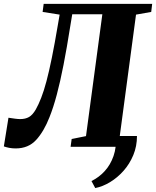

<svg xmlns="http://www.w3.org/2000/svg" viewBox="-44 -763 811 998"><path d="M668 -56Q668 -3 649 43Q630 89 598.2 124.8Q566.5 160.5 528 183.8Q489.5 207 451 214.5L431.5 178Q470.5 159 500.2 126.5Q530 94 546 48.2Q562 2.5 558.5 -56ZM331.5 -689 321.5 -628.5Q303.5 -514 286.2 -425.8Q269 -337.5 251.2 -271Q233.5 -204.5 213.5 -154.5Q184.5 -80 144 -35.8Q103.5 8.5 37.5 8.5Q19.5 8.5 4 5.5Q-11.5 2.5 -24 -2L0 -151Q20 -148 35 -146Q50 -144 61 -144Q88 -144 106.8 -154.8Q125.5 -165.5 142 -194Q156.5 -219.5 170.2 -254.8Q184 -290 197.5 -340.8Q211 -391.5 225.5 -462.8Q240 -534 256.5 -632L266 -687L177.5 -701L183 -743H747L742 -701L663 -687L578.5 -55.5L660 -34.5L655 0H323L328.5 -40.5L403 -55.5L488 -689Z"/></svg>

Font: Merriweather 60pt Black
Style: Italic
Weight: 900
Italic angle: -7.8°
Version: Version 2.101